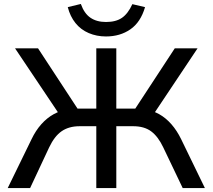

<svg xmlns="http://www.w3.org/2000/svg" viewBox="-20 -949 1073 969"><path d="M19 0 139 -246Q160 -290 188.5 -322Q217 -354 251.5 -373Q286 -392 327 -397L284 -365L56 -705H172L383 -383L360 -401H466V-705H567V-401H675L651 -383L862 -705H977L750 -365L708 -397Q749 -392 783 -373Q817 -354 845 -322Q873 -290 894 -247L1014 0H902L804 -205Q778 -260 743 -286Q708 -312 652 -312H567V0H466V-312H382Q328 -312 291.5 -287Q255 -262 228 -205L132 0ZM515 -765Q468 -765 428 -782Q388 -799 361 -832.5Q334 -866 322 -913L388 -929Q405 -881 436.5 -859.5Q468 -838 515 -838Q565 -838 595.5 -859Q626 -880 648 -928L712 -913Q690 -837 638 -801Q586 -765 515 -765Z"/></svg>

Font: Nunito Sans 7pt Medium
Style: Regular
Weight: 500
Designer: Vernon Adams
Foundry: Vernon Adams
Version: Version 3.101;gftools[0.9.27]